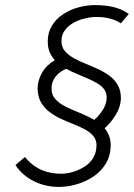

<svg xmlns="http://www.w3.org/2000/svg" viewBox="-20 -718 527 756"><path d="M456 -626 487 -663Q466 -678 443 -685.5Q420 -693 397.5 -695.5Q375 -698 354 -698Q322 -698 289 -689Q256 -680 228.5 -662Q201 -644 184.5 -617Q168 -590 168 -555Q168 -531 175.5 -513Q183 -495 196 -481Q163 -462 145.5 -431.5Q128 -401 128 -368Q129 -337 141.5 -315Q154 -293 174.5 -277.5Q195 -262 219.5 -250.5Q244 -239 268.5 -229.5Q293 -220 313.5 -209Q334 -198 347 -183Q360 -168 360 -147Q360 -118 347 -96.5Q334 -75 312.5 -61.5Q291 -48 267 -41Q243 -34 221 -34Q190 -34 164 -41.5Q138 -49 117 -63.5Q96 -78 78 -100L41 -68Q67 -28 112.5 -5Q158 18 212 18Q247 18 282.5 7.5Q318 -3 348 -23Q378 -43 396.5 -73.5Q415 -104 416 -144Q416 -166 409.5 -183Q403 -200 392 -213Q416 -234 435.5 -265.5Q455 -297 456 -331Q456 -362 443.5 -383.5Q431 -405 410.5 -420Q390 -435 365 -446.5Q340 -458 315 -468Q290 -478 269 -490Q248 -502 235 -517.5Q222 -533 222 -556Q222 -580 234.5 -597.5Q247 -615 266.5 -626.5Q286 -638 308.5 -644Q331 -650 352 -651Q371 -652 390 -649.5Q409 -647 426 -641Q443 -635 456 -626ZM351 -246Q330 -258 307 -268Q284 -278 262 -287Q240 -296 222 -307.5Q204 -319 193.5 -333.5Q183 -348 183 -369Q183 -388 190.5 -403Q198 -418 211 -429Q224 -440 241 -447Q261 -436 283 -427Q305 -418 325.5 -409Q346 -400 363 -390Q380 -380 390 -366.5Q400 -353 400 -334Q400 -309 384.5 -285Q369 -261 351 -246Z"/></svg>

Font: Advent Pro
Style: Italic
Weight: 400
Italic angle: -12°
Designer: VivaRado, Andreas Kalpakidis
Foundry: VivaRado, Andreas Kalpakidis
Version: Version 3.000